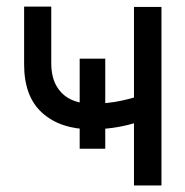

<svg xmlns="http://www.w3.org/2000/svg" viewBox="-20 -567 567 587"><path d="M301.8 -387.7V-112.3H223.6V-387.7ZM473.6 -545.9V0H389.6V-545.9ZM441.4 -285.2V-207Q413.1 -196.8 384.8 -188.7Q356.4 -180.7 325.7 -176.3Q294.9 -171.9 257.8 -171.9Q165 -171.9 109.1 -221.9Q53.2 -272 53.7 -372.1V-546.9H136.7V-372.1Q137.2 -330.6 153.1 -303.5Q168.9 -276.4 196.3 -263.2Q223.6 -250 257.8 -250Q311 -250 354.2 -259.8Q397.5 -269.5 441.4 -285.2Z"/></svg>

Font: Inter Tight
Style: Regular
Weight: 400
Designer: Rasmus Andersson
Foundry: rsms
Version: Version 3.002